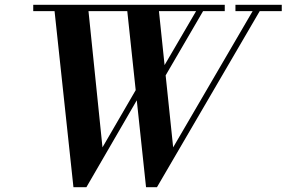

<svg xmlns="http://www.w3.org/2000/svg" viewBox="-20 -770 1194 800"><path d="M588.5 10 507.5 -750H639.5L701.5 -156L1048 -750H1077.5L634 10ZM286 10 204.5 -750H346L407 -156L569 -435H598L340 10ZM118.5 -723.5V-750H916.5V-723.5ZM618 -417 812.5 -750H841.5L647.5 -417ZM961 -723.5V-750H1154V-723.5Z"/></svg>

Font: Bodoni Moda 9pt SemiBold
Style: Italic
Weight: 600
Italic angle: -13°
Designer: Owen Earl
Foundry: indestructible type
Version: Version 2.004